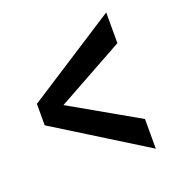

<svg xmlns="http://www.w3.org/2000/svg" viewBox="-100 -708 627 677"><g transform="rotate(-20 213.5 -369.5)"><path d="M371.6 -114.3 31.7 -325.7V-406.2L371.6 -625.5V-510.3L118.2 -370.1L371.6 -225.6Z"/></g></svg>

Font: Coda
Style: Regular
Weight: 400
Designer: vernon adams
Foundry: vernon adams
Version: Version 2.001; ttfautohint (v0.8) -r 50 -G 200 -x